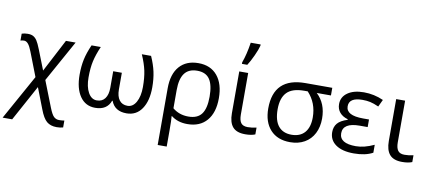

<svg xmlns="http://www.w3.org/2000/svg" viewBox="-96 -1142 3870 1719"><g transform="rotate(10 1839.0 -283.0)"><path d="M203.1 -418 273.9 -237.8 429.2 -535.2H517.1L308.1 -158.2L400.9 78.1Q424.3 137.7 444.3 155.8Q464.4 173.8 490.7 173.8Q517.1 173.8 539.1 169.9V232.9Q509.8 240.2 481 240.2Q424.8 240.2 390.4 211.4Q356 182.6 327.1 105L253.9 -84L77.1 240.2H-9.8L216.8 -168L132.8 -384.8Q114.3 -433.1 97.2 -452.6Q80.1 -472.2 60.5 -472.2Q41 -472.2 27.8 -466.8V-529.8Q51.8 -538.1 82.5 -538.1Q113.3 -538.1 132.3 -527.6Q151.4 -517.1 166.5 -494.9Q181.6 -472.7 203.1 -418Z M790 9.8Q701.2 9.8 651.6 -62.5Q602.1 -134.8 602.1 -258.8Q602.1 -335 615.5 -397.7Q628.9 -460.4 662.1 -535.2H746.1Q712.9 -459 699 -396.7Q685.1 -334.5 685.1 -249Q685.1 -163.6 714.6 -110.8Q744.1 -58.1 793 -58.1Q841.8 -58.1 867.4 -93Q893.1 -127.9 893.1 -189V-340.8H971.7V-189Q971.7 -126.5 997.6 -92.3Q1023.4 -58.1 1072.3 -58.1Q1121.1 -58.1 1150.4 -110.8Q1179.7 -163.6 1179.7 -247.6Q1179.7 -331.5 1166.3 -395Q1152.8 -458.5 1119.1 -535.2H1203.1Q1234.9 -463.9 1248.8 -399.7Q1262.7 -335.4 1262.7 -258.8Q1262.7 -135.7 1213.1 -63Q1163.6 9.8 1074.7 9.8Q967.3 9.8 934.1 -79.1H929.7Q897.9 9.8 790 9.8Z M1481.9 -272.9V-107.9Q1541.5 -58.1 1625 -58.1Q1708.5 -58.1 1745.6 -108.9Q1782.7 -159.7 1782.7 -266.1Q1782.7 -372.6 1747.6 -424.3Q1712.4 -476.1 1634.3 -476.1Q1556.2 -476.1 1519 -425.5Q1481.9 -375 1481.9 -272.9ZM1627.9 9.8Q1540.5 9.8 1481.9 -36.1H1478Q1481.9 -6.3 1481.9 97.2V240.2H1399.9V-274.9Q1399.9 -404.8 1461.4 -474.9Q1522.9 -544.9 1633.3 -544.9Q1743.7 -544.9 1805.2 -471.2Q1866.7 -397.5 1866.7 -266.6Q1866.7 -135.7 1804.2 -63Q1741.7 9.8 1627.9 9.8Z M2004.9 -154.8V-535.2H2085.9V-157.2Q2085.9 -106.4 2103.5 -82Q2121.1 -57.6 2164.1 -57.1Q2206.5 -57.1 2244.6 -66.9V-4.9Q2209.5 9.8 2153.8 9.8Q2075.2 9.8 2040 -31.2Q2004.9 -72.3 2004.9 -154.8ZM2151.4 -806.2V-794.9Q2142.6 -758.8 2116.2 -701.2Q2089.8 -643.6 2065.4 -606H2016.6V-620.1Q2045.4 -697.8 2061.5 -806.2Z M2724.6 -243.2Q2724.6 -375 2639.6 -465.8H2607.9Q2499.5 -465.8 2450.7 -415Q2401.9 -364.3 2401.9 -262.2Q2401.9 -160.2 2443.4 -109.1Q2484.9 -58.1 2563 -58.1Q2641.1 -58.1 2682.9 -106.2Q2724.6 -154.3 2724.6 -243.2ZM2808.6 -248Q2808.6 -171.4 2778.6 -112.5Q2748.5 -53.7 2692.6 -22Q2636.7 9.8 2561.5 9.8Q2446.8 9.8 2382.3 -60.5Q2317.9 -130.9 2317.9 -254.9Q2317.9 -535.2 2606.9 -535.2H2850.6V-465.8H2721.7Q2808.6 -384.3 2808.6 -248Z M2999.5 -148.9Q2999.5 -57.1 3147.9 -57.1Q3224.6 -57.1 3313.5 -99.1V-26.9Q3246.6 9.8 3141.1 9.8Q3035.6 9.8 2977.1 -31.5Q2918.5 -72.8 2918.5 -145Q2918.5 -192.9 2945.3 -224.9Q2972.2 -256.8 3035.6 -276.9V-282.2Q2987.8 -295.9 2961.7 -326.9Q2935.5 -357.9 2935.5 -402.8Q2935.5 -467.8 2990.2 -506.3Q3044.9 -544.9 3137.7 -544.9Q3230.5 -544.9 3315.4 -506.8L3284.7 -441.9Q3238.8 -462.4 3207 -469.2Q3175.3 -476.1 3136.7 -476.1Q3014.6 -476.1 3014.6 -397Q3014.6 -313 3169.4 -313H3223.6V-244.1H3151.4Q2999.5 -244.1 2999.5 -148.9Z M3431.6 -154.8V-535.2H3512.7V-157.2Q3512.7 -106.4 3530.5 -81.8Q3548.3 -57.1 3590.8 -57.1Q3633.3 -57.1 3671.4 -66.9V-4.9Q3636.2 9.8 3580.6 9.8Q3502.4 9.8 3467 -31.2Q3431.6 -72.3 3431.6 -154.8Z"/></g></svg>

Font: OpenSans
Style: Regular
Weight: 400
Foundry: Ascender Corporation
Version: Version 1.10